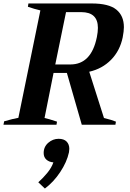

<svg xmlns="http://www.w3.org/2000/svg" viewBox="-38 -720 750 1108"><path d="M477 -306 562 -39Q608 -28 631 -18L628 0H434L348 -299H271L219 -39Q240 -35 291 -18L288 0H-18L-14 -20Q9 -27 32.5 -32.5Q56 -38 68 -40L195 -660Q160 -668 123 -681L126 -700H491Q590 -700 633.5 -664.5Q677 -629 677 -563Q677 -541 670 -504Q654 -427 603 -375Q552 -323 477 -306ZM527 -559Q527 -650 431 -650H343L281 -348H368Q489 -348 521 -506Q527 -536 527 -559ZM362 139Q362 145 360 159Q348 215 309.5 273Q271 331 221 368L183 332Q211 307 235.5 277Q260 247 270 217Q245 215 229.5 201Q214 187 214 163Q214 127 240.5 104Q267 81 300 81Q331 81 346.5 97Q362 113 362 139Z"/></svg>

Font: Trirong
Style: Bold Italic
Weight: 700
Italic angle: -12°
Designer: Katatrad Team
Foundry: CadsonDemak
Version: Version 1.001